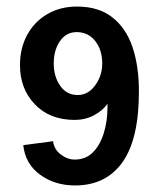

<svg xmlns="http://www.w3.org/2000/svg" viewBox="-20 -558 484 586"><path d="M404 -279Q404 -356 384.5 -414Q365 -472 323 -505Q281 -538 215 -538Q164 -538 124.5 -515Q85 -492 63 -451.5Q41 -411 41 -359Q41 -287 86.5 -239.5Q132 -192 208 -192Q240 -192 266.5 -206Q293 -220 308 -241V-229Q308 -189 297 -152.5Q286 -116 264 -93.5Q242 -71 208 -71Q186 -71 165.5 -86.5Q145 -102 142 -127L51 -115Q57 -58 102 -25Q147 8 209 8Q303 8 353.5 -62.5Q404 -133 404 -279ZM292 -364Q292 -327 270.5 -297.5Q249 -268 217 -268Q183 -268 163.5 -296.5Q144 -325 144 -364Q144 -405 163 -432.5Q182 -460 214 -460Q249 -460 270.5 -433Q292 -406 292 -364Z"/></svg>

Font: Lisu Bosa
Style: Bold
Weight: 700
Designer: David Morse, Annie Olsen, Victor Gaultney, Frank Grießhammer (Latin)
Foundry: SIL International
Version: Version 2.000